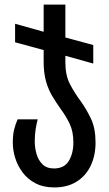

<svg xmlns="http://www.w3.org/2000/svg" viewBox="-20 -570 475 840"><path d="M266 -297Q266 -241 285.5 -203Q305 -165 334 -126Q359 -91 378.5 -49.5Q398 -8 398 54Q398 110 377 154.5Q356 199 315.5 224.5Q275 250 218 250Q170 250 135.5 232Q101 214 79 184.5Q57 155 46.5 121Q36 87 36 54Q36 21 41.5 -2Q47 -25 57 -48H145Q140 -30 136 -5Q132 20 132 49Q132 75 139.5 102.5Q147 130 165.5 148.5Q184 167 216 167Q261 167 281 134Q301 101 301 53Q301 5 284.5 -29Q268 -63 245 -94Q226 -121 209 -149Q192 -177 181.5 -213.5Q171 -250 171 -300V-351L46 -385V-466L171 -431V-550H266V-406L388 -373V-292L266 -326Z"/></svg>

Font: Noto Sans Georgian ExtraCondensed Medium
Style: Regular
Weight: 500
Width: 2
Designer: Monotype Design Team, Akaki Razmadze
Foundry: Google LLC
Version: Version 2.005; ttfautohint (v1.8.4.7-5d5b)